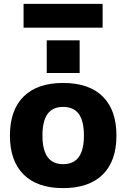

<svg xmlns="http://www.w3.org/2000/svg" viewBox="-20 -956 649 986"><path d="M304 10Q172 10 101.5 -59.5Q31 -129 31 -260Q31 -391 101.5 -460.5Q172 -530 304 -530Q437 -530 507.5 -460.5Q578 -391 578 -260Q578 -129 507.5 -59.5Q437 10 304 10ZM304 -113Q358 -113 384.5 -149.5Q411 -186 411 -260Q411 -335 384.5 -371Q358 -407 304 -407Q251 -407 224.5 -371Q198 -335 198 -260Q198 -186 224.5 -149.5Q251 -113 304 -113ZM220 -581V-749H389V-581ZM101 -814V-936H507V-814Z"/></svg>

Font: M PLUS 1 ExtraBold
Style: Regular
Weight: 800
Designer: Coji Morishita
Foundry: UNDERFOREST DESIGN
Version: Version 1.001